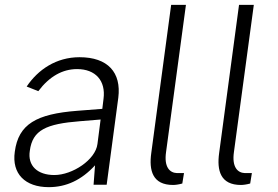

<svg xmlns="http://www.w3.org/2000/svg" viewBox="-20 -762 1145 792"><path d="M181 10C253 10 316 -19 372 -80L366 0H420L468 -359C481 -463 425 -526 308 -526C212 -526 137 -475 90 -405L138 -386C184 -447 238 -477 298 -477C374 -477 417 -429 407 -354L402 -313L299 -305C130 -292 56 -250 41 -136C28 -45 84 10 181 10ZM204 -40C135 -40 93 -78 103 -140C114 -226 171 -251 310 -262L395 -269L382 -168C374 -103 279 -40 204 -40Z M694 1C703 1 718 -1 732 -5L739 -48H710C680 -49 656 -73 665 -135L747 -742H686L604 -131C594 -59 609 1 694 1Z M974 1C983 1 998 -1 1012 -5L1019 -48H990C960 -49 936 -73 945 -135L1027 -742H966L884 -131C874 -59 889 1 974 1Z"/></svg>

Font: United Sans ExtraLight
Style: Italic
Weight: 200
Italic angle: -8°
Designer: Pablo Impallari, Rodrigo Fuenzalida (Modified by Dan O. Williams)
Version: Version 1.000;PS 001.000;hotconv 1.0.88;makeotf.lib2.5.64775